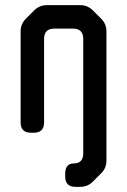

<svg xmlns="http://www.w3.org/2000/svg" viewBox="-20 -505 493 745"><path d="M233 180Q233 220 273 220H291Q320 220 340 200L373 167Q393 147 393 118V-383Q393 -412 373 -432L341 -464Q320 -485 292 -485H162Q133 -485 113 -465L80 -432Q60 -412 60 -383V-30Q60 10 100 10H111Q151 10 151 -30V-354Q151 -394 191 -394H263Q303 -394 303 -354V89Q303 129 267 129Q233 129 233 169Z"/></svg>

Font: WDXL Lubrifont JP N
Style: Regular
Weight: 400
Designer: [WDXL Lubrifont] Copyright 2020-2022 (c) NightFurySL2001, Skr-ZERO; [ZCOOL QingKe HuangYou] Copyright 2018-2022 (c) The 
Version: Version 2.001;hotconv 1.1.1;makeotfexe 2.6.0